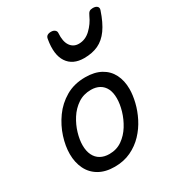

<svg xmlns="http://www.w3.org/2000/svg" viewBox="-202 -974 1030 1118"><g transform="rotate(-30 313.0 -414.5)"><path d="M241 19Q179 19 136 -6Q93 -31 71.5 -75.5Q50 -120 50 -176Q50 -229 69 -288.5Q88 -348 125.5 -400.5Q163 -453 219.5 -486Q276 -519 351 -519Q413 -519 455.5 -495.5Q498 -472 519.5 -429.5Q541 -387 541 -331Q541 -291 529.5 -243.5Q518 -196 494.5 -149.5Q471 -103 435 -65Q399 -27 350.5 -4Q302 19 241 19ZM251 -61Q300 -61 337 -87Q374 -113 399 -153.5Q424 -194 437 -238.5Q450 -283 450 -321Q450 -360 437 -386Q424 -412 400 -425.5Q376 -439 343 -439Q293 -439 255 -413.5Q217 -388 191.5 -348Q166 -308 153 -264Q140 -220 140 -183Q140 -144 153.5 -116.5Q167 -89 192 -75Q217 -61 251 -61ZM403 -618Q327 -618 292 -670.5Q257 -723 274 -820Q276 -835 285.5 -841.5Q295 -848 311 -848Q327 -848 336.5 -840Q346 -832 345 -820Q341 -765 361 -735.5Q381 -706 418 -706Q462 -706 497 -739.5Q532 -773 551 -816Q559 -834 567.5 -840Q576 -846 591 -846Q610 -846 619.5 -837Q629 -828 624 -813Q600 -741 569.5 -698.5Q539 -656 498.5 -637Q458 -618 403 -618Z"/></g></svg>

Font: Playwrite IN
Style: Regular
Weight: 400
Designer: Veronika Burian, José Scaglione
Foundry: TypeTogether
Version: Version 1.002